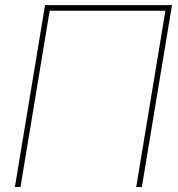

<svg xmlns="http://www.w3.org/2000/svg" viewBox="-20 -748 712 768"><path d="M668 -727.5 547.4 0H524.9L641.6 -705.1H178.7L62 0H39.6L160.2 -727.5Z"/></svg>

Font: Inter Display Thin
Style: Italic
Weight: 100
Italic angle: -9.39999°
Designer: Rasmus Andersson
Foundry: rsms
Version: Version 4.000;git-a52131595